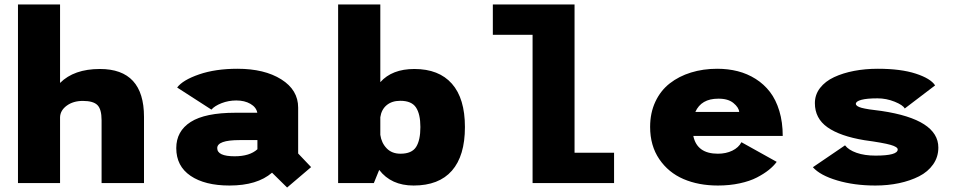

<svg xmlns="http://www.w3.org/2000/svg" viewBox="-20 -820 4300 860"><path d="M60.5 0V-800H249V-448.5Q311.5 -511 427.5 -511Q625 -511 625 -296.5V0H435V-281.5Q435 -331 416.2 -349.5Q397.5 -368 351 -368Q308 -368 279 -346.8Q250 -325.5 249 -295V0Z M1266 20 1198.5 -46.5Q1132 11 1008 11Q897.5 11 833.5 -32.5Q769.5 -76 769.5 -156.5Q769.5 -232.5 834.2 -273.8Q899 -315 1034.5 -315H1132.5Q1128 -339.5 1101.8 -354.8Q1075.5 -370 1038.5 -370Q1003.5 -370 972.2 -357.8Q941 -345.5 927 -329L773.5 -428Q798.5 -461.5 871.8 -486.8Q945 -512 1043.5 -512Q1164.5 -512 1240 -464.5Q1315.5 -417 1315.5 -338V-132.5L1373.5 -71.5ZM1031 -120Q1098.5 -120 1133 -151.5V-192.5H1053.5Q953 -192.5 953 -156.5Q953 -120 1031 -120Z M1494.5 0V-800H1683.5V-452Q1736 -511 1836 -511Q1946 -511 2004.2 -445Q2062.5 -379 2062.5 -251Q2062.5 -122 2004.2 -55.5Q1946 11 1832.5 11Q1732 11 1678.5 -59L1654.5 0ZM1773 -368.5Q1735.5 -368.5 1712 -349Q1688.5 -329.5 1683.5 -295V-216Q1688.5 -180 1711.8 -155.8Q1735 -131.5 1774 -131.5Q1824.5 -131.5 1843.8 -161.8Q1863 -192 1863 -251Q1863 -309 1843.2 -338.8Q1823.5 -368.5 1773 -368.5Z M2553.5 -136H2730.5V0H2365.5V-664H2187.5V-800H2553.5Z M3459 -95Q3445 -76 3423.5 -58.8Q3402 -41.5 3370.2 -25Q3338.5 -8.5 3293.2 1.2Q3248 11 3195.5 11Q3109 11 3041.5 -18Q2974 -47 2933 -107.2Q2892 -167.5 2892 -251.5Q2892 -314.5 2915.5 -364.5Q2939 -414.5 2980 -446.5Q3021 -478.5 3075.2 -495.2Q3129.5 -512 3192.5 -512Q3241.5 -512 3284.5 -501Q3327.5 -490 3364.8 -466.5Q3402 -443 3428.8 -408.2Q3455.5 -373.5 3470.8 -323Q3486 -272.5 3486 -211H3085.5Q3102 -131.5 3195.5 -131.5Q3232 -131.5 3260.2 -145.2Q3288.5 -159 3301 -183ZM3197 -378Q3121 -378 3094.5 -318.5H3291Q3289.5 -338.5 3265.2 -358.5Q3241 -378.5 3197 -378Z M3901 11Q3806.5 11 3730 -11.8Q3653.5 -34.5 3621 -71L3765 -169Q3781 -148 3816.8 -135.5Q3852.5 -123 3901.5 -123Q4001 -123 4001 -150.5Q4001 -162 3968.8 -171.2Q3936.5 -180.5 3852 -192Q3743 -210 3686.5 -249.8Q3630 -289.5 3630 -358Q3630 -396 3653.2 -426Q3676.5 -456 3716.2 -474.5Q3756 -493 3805.8 -502.5Q3855.5 -512 3912 -512Q4015 -512 4081.8 -490.2Q4148.5 -468.5 4168.5 -437.5L4032.5 -334Q4024.5 -349.5 3987.2 -364.5Q3950 -379.5 3910.5 -379.5Q3862.5 -379.5 3838 -372.8Q3813.5 -366 3813.5 -355Q3813.5 -344 3839.2 -337Q3865 -330 3928.5 -323Q4183 -285 4183 -159Q4183 -117 4159.8 -83.8Q4136.5 -50.5 4096.5 -30.2Q4056.5 -10 4006.8 0.5Q3957 11 3901 11Z"/></svg>

Font: League Mono ExtraBold
Style: Regular
Weight: 800
Width: 6
Designer: Tyler Finck
Foundry: The League of Moveable Type / Tyler Finck
Version: Version 2.210